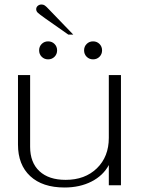

<svg xmlns="http://www.w3.org/2000/svg" viewBox="-20 -824 628 854"><path d="M60 -181V-490H114V-171Q114 -101 155.5 -62.5Q197 -24 272 -24Q358 -24 411 -75.5Q464 -127 464 -211V-490H518V0H464V-90Q439 -43 387 -16.5Q335 10 267 10Q169 10 114.5 -40.5Q60 -91 60 -181ZM180 -743Q156 -760 148.5 -767Q141 -774 141 -783Q141 -792 148 -798Q155 -804 165 -804Q173 -804 179.5 -799.5Q186 -795 198 -782L306 -670H284ZM154 -600Q154 -617 165.5 -628.5Q177 -640 194 -640Q211 -640 222.5 -628.5Q234 -617 234 -600Q234 -583 222.5 -571.5Q211 -560 194 -560Q177 -560 165.5 -571.5Q154 -583 154 -600ZM354 -600Q354 -617 365.5 -628.5Q377 -640 394 -640Q411 -640 422.5 -628.5Q434 -617 434 -600Q434 -583 422.5 -571.5Q411 -560 394 -560Q377 -560 365.5 -571.5Q354 -583 354 -600Z"/></svg>

Font: Fahkwang ExtraLight
Style: Regular
Weight: 275
Designer: Suppakit Chalermlarp | Katatrad Co.,Ltd.
Foundry: Cadson Demak Co.,Ltd.
Version: Version 1.000; ttfautohint (v1.6)